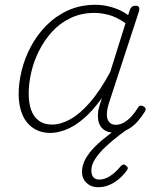

<svg xmlns="http://www.w3.org/2000/svg" viewBox="-20 -539 663 803"><path d="M191 17Q150 17 119.5 -3Q89 -23 73.5 -60Q58 -97 58 -146Q58 -192 70.5 -243.5Q83 -295 109 -344Q135 -393 174 -432.5Q213 -472 264.5 -495.5Q316 -519 381 -519Q414 -519 450.5 -508Q487 -497 516 -476L524 -500Q528 -508 533 -511.5Q538 -515 547 -515Q559 -515 561.5 -508.5Q564 -502 562 -494L436 -109Q426 -77 427 -57Q428 -37 438 -27Q448 -17 464 -17Q482 -17 499 -27Q516 -37 530.5 -53Q545 -69 556 -87Q559 -94 565 -96.5Q571 -99 580 -94Q588 -90 589 -84Q590 -78 585 -71Q573 -51 555 -30.5Q537 -10 513 3Q489 16 458 16Q440 16 426 10Q412 4 403 -7.5Q394 -19 391 -36.5Q388 -54 391 -77Q394 -90 398 -103Q402 -116 406 -129Q367 -74 328 -41.5Q289 -9 254 4Q219 17 191 17ZM100 -148Q100 -109 110 -80Q120 -51 142 -34.5Q164 -18 198 -18Q234 -18 274.5 -40.5Q315 -63 357 -111.5Q399 -160 441 -238L505 -442Q467 -468 435.5 -476.5Q404 -485 375 -485Q320 -485 275 -463.5Q230 -442 197.5 -406Q165 -370 143 -326Q121 -282 110.5 -235.5Q100 -189 100 -148ZM390 244Q361 244 342 226Q323 208 323 180Q323 151 338.5 124Q354 97 379.5 72Q405 47 436.5 23.5Q468 0 500 -22L534 -18V-13Q507 5 477.5 27.5Q448 50 421.5 75Q395 100 378.5 125Q362 150 362 174Q362 191 370 201.5Q378 212 396 212Q417 212 440 197.5Q463 183 486 155Q491 150 496.5 149Q502 148 508 155Q515 160 514.5 165Q514 170 509 176Q493 197 474.5 212Q456 227 435 235.5Q414 244 390 244Z"/></svg>

Font: Playwrite CO Thin
Style: Regular
Weight: 250
Version: Version 1.002